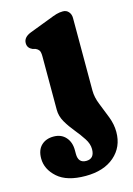

<svg xmlns="http://www.w3.org/2000/svg" viewBox="-155 -529 564 815"><g transform="rotate(-15 127.0 -122.0)"><path d="M239.5 -115Q239.5 -85.5 252.8 -53Q266 -20.5 279 13.2Q292 47 292 80.5Q292 146.5 245.2 187Q198.5 227.5 118.5 227.5Q36.5 227.5 -4.5 191Q-45.5 154.5 -45.5 107Q-45.5 70 -25 50.2Q-4.5 30.5 29 30.5Q62.5 30.5 82.2 52.5Q102 74.5 102 110V126.5Q102 166.5 137.5 166.5Q173.5 166 173.5 124Q173.5 101 158.2 77.5Q143 54 122.8 29.5Q102.5 5 87.2 -21.2Q72 -47.5 72 -75.5V-309.5Q72 -329.5 67 -336.8Q62 -344 53 -348L40 -351.5Q29.5 -356 23.8 -363.5Q18 -371 18 -383Q18 -408.5 51 -421.5L141.5 -456Q162.5 -464.5 176.2 -468.5Q190 -472.5 205 -472.5Q220.5 -472.5 230 -461.5Q239.5 -450.5 239.5 -434Z"/></g></svg>

Font: Fraunces 72pt S100
Style: Bold
Weight: 700
Version: Version 1.000; ttfautohint (v1.8.3)